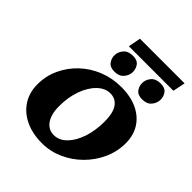

<svg xmlns="http://www.w3.org/2000/svg" viewBox="-236 -1023 1182 1182"><g transform="rotate(45 354.5 -432.0)"><path d="M324.2 8.8Q241.2 8.8 179.2 -21Q117.2 -50.8 83 -104Q48.8 -157.2 48.8 -228.5Q48.8 -301.8 78.6 -365.7Q108.4 -429.7 160.2 -478.5Q211.9 -527.3 280.3 -554.7Q348.6 -582 425.8 -582Q507.8 -582 566.9 -554.2Q626 -526.4 658.2 -475.6Q690.4 -424.8 690.4 -356.4Q690.4 -283.2 660.6 -217.8Q630.9 -152.3 579.6 -101.1Q528.3 -49.8 462.4 -20.5Q396.5 8.8 324.2 8.8ZM340.8 -78.1Q386.7 -78.1 423.8 -115.2Q460.9 -152.3 482.4 -215.8Q503.9 -279.3 503.9 -358.4Q503.9 -433.6 478 -470.2Q452.1 -506.8 406.2 -506.8Q361.3 -506.8 322.8 -469.7Q284.2 -432.6 261.2 -369.1Q238.3 -305.7 238.3 -227.5Q238.3 -157.2 266.1 -117.7Q293.9 -78.1 340.8 -78.1ZM296.9 -873H685.5L668.9 -792H281.2ZM329.1 -618.2Q291 -618.2 274.4 -640.1Q257.8 -662.1 257.8 -689.5Q257.8 -719.7 278.8 -744.1Q299.8 -768.6 341.8 -768.6Q378.9 -768.6 395 -747.1Q411.1 -725.6 411.1 -697.3Q411.1 -668 390.1 -643.1Q369.1 -618.2 329.1 -618.2ZM570.3 -618.2Q532.2 -618.2 515.6 -640.1Q499 -662.1 499 -689.5Q499 -719.7 520 -744.1Q541 -768.6 583 -768.6Q620.1 -768.6 636.2 -747.1Q652.3 -725.6 652.3 -697.3Q652.3 -668 631.8 -643.1Q611.3 -618.2 570.3 -618.2Z"/></g></svg>

Font: Crimson Pro Black
Style: Italic
Weight: 900
Italic angle: -12°
Designer: Jacques Le Bailly
Foundry: Baron von Fonthausen
Version: Version 1.003